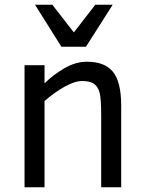

<svg xmlns="http://www.w3.org/2000/svg" viewBox="-20 -786 608 806"><path d="M404.8 0V-301.8Q404.8 -375 397.5 -399.4Q390.1 -423.8 373.5 -434.8Q356.9 -445.8 325.2 -445.8Q293 -445.8 250 -421.4Q207 -397 167 -361.8V0H83V-512.2H167V-436Q202.6 -471.7 250 -499.3Q297.4 -526.9 345.2 -526.9Q419.4 -526.9 454.1 -484.6Q488.8 -442.4 488.8 -341.8V0ZM340.8 -589.8H237.8L127 -766.1H199.7L290 -649.9L379.9 -766.1H453.1Z"/></svg>

Font: ClearSansRegular
Style: Regular
Weight: 400
Foundry: Intel Corporation
Version: Version 1.00